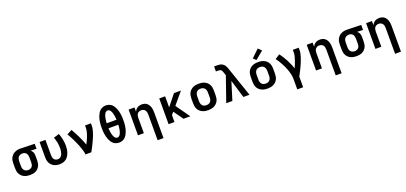

<svg xmlns="http://www.w3.org/2000/svg" viewBox="41 -2102 7718 3647"><g transform="rotate(-20 3900.0 -278.5)"><path d="M299 8Q269 8 239.5 3Q210 -2 183 -14.5Q156 -27 134 -48Q112 -69 98 -95Q84 -121 78.5 -150.5Q73 -180 73 -210V-310Q73 -339 78 -367Q83 -395 96 -420.5Q109 -446 129 -467Q149 -488 174.5 -501Q200 -514 227.5 -521Q255 -528 284 -528Q288 -528 292 -528Q296 -528 300 -528L583 -520V-419L464 -423Q477 -413 488 -400.5Q499 -388 506 -373.5Q513 -359 516 -342.5Q519 -326 519 -310V-210Q519 -181 514 -151.5Q509 -122 495.5 -96Q482 -70 461 -49Q440 -28 413.5 -15Q387 -2 358 3Q329 8 299 8ZM299 -93Q321 -93 342 -101.5Q363 -110 376.5 -127Q390 -144 395 -166Q400 -188 400 -210V-310Q400 -331 395.5 -351.5Q391 -372 379 -389.5Q367 -407 348 -416.5Q329 -426 308 -427H300Q298 -427 296.5 -427Q295 -427 293 -427Q271 -427 250.5 -418Q230 -409 216.5 -392Q203 -375 197.5 -353.5Q192 -332 192 -310V-210Q192 -187 197.5 -165Q203 -143 218 -126Q233 -109 254.5 -101Q276 -93 299 -93Z M896 8Q867 8 838.5 2.5Q810 -3 784 -16.5Q758 -30 737.5 -51Q717 -72 704 -98Q691 -124 686 -152.5Q681 -181 681 -210V-520H800V-210Q800 -189 804.5 -167.5Q809 -146 821.5 -128.5Q834 -111 854 -102Q874 -93 896 -93Q916 -93 935 -101.5Q954 -110 967 -126Q980 -142 987.5 -161.5Q995 -181 999.5 -201Q1004 -221 1006 -241.5Q1008 -262 1008 -282Q1008 -339 997 -394.5Q986 -450 966 -503L1078 -538Q1101 -477 1114 -412.5Q1127 -348 1127 -282Q1127 -247 1122 -212.5Q1117 -178 1105.5 -145Q1094 -112 1075 -82Q1056 -52 1028 -31Q1000 -10 965.5 -1Q931 8 896 8Z M1419 0Q1419 -26 1412.5 -51Q1406 -76 1398.5 -100.5Q1391 -125 1382.5 -149.5Q1374 -174 1364.5 -198Q1355 -222 1344.5 -245.5Q1334 -269 1323.5 -292.5Q1313 -316 1301.5 -339Q1290 -362 1278.5 -385Q1267 -408 1254 -430.5Q1241 -453 1228 -475L1329 -528Q1355 -486 1378 -442Q1401 -398 1422.5 -353Q1444 -308 1463.5 -262.5Q1483 -217 1499 -170Q1511 -193 1522.5 -217Q1534 -241 1544.5 -265.5Q1555 -290 1564.5 -314.5Q1574 -339 1581.5 -364.5Q1589 -390 1594.5 -416Q1600 -442 1600 -468V-520H1719V-468Q1719 -436 1712 -405Q1705 -374 1696 -344Q1687 -314 1675.5 -284.5Q1664 -255 1651 -226Q1638 -197 1624.5 -168.5Q1611 -140 1597 -111.5Q1583 -83 1568 -55.5Q1553 -28 1538 0Z M2100 8Q2070 8 2040.5 -1.5Q2011 -11 1987.5 -30.5Q1964 -50 1947.5 -76Q1931 -102 1919.5 -130Q1908 -158 1900.5 -187.5Q1893 -217 1888.5 -246.5Q1884 -276 1882.5 -306.5Q1881 -337 1881 -368Q1881 -398 1882.5 -428.5Q1884 -459 1888.5 -488.5Q1893 -518 1900.5 -547.5Q1908 -577 1919.5 -605Q1931 -633 1947.5 -659Q1964 -685 1987.5 -704.5Q2011 -724 2040.5 -733.5Q2070 -743 2100 -743Q2130 -743 2159.5 -733.5Q2189 -724 2212.5 -704.5Q2236 -685 2252.5 -659Q2269 -633 2280.5 -605Q2292 -577 2299.5 -547.5Q2307 -518 2311.5 -488.5Q2316 -459 2317.5 -428.5Q2319 -398 2319 -368Q2319 -337 2317.5 -306.5Q2316 -276 2311.5 -246.5Q2307 -217 2299.5 -187.5Q2292 -158 2280.5 -130Q2269 -102 2252.5 -76Q2236 -50 2212.5 -30.5Q2189 -11 2159.5 -1.5Q2130 8 2100 8ZM2199 -418Q2198 -434 2197 -451Q2196 -468 2193.5 -484Q2191 -500 2188 -516.5Q2185 -533 2180.5 -549Q2176 -565 2170 -580.5Q2164 -596 2154.5 -609.5Q2145 -623 2131 -632.5Q2117 -642 2100 -642Q2083 -642 2069 -632.5Q2055 -623 2045.5 -609.5Q2036 -596 2030 -580.5Q2024 -565 2019.5 -549Q2015 -533 2012 -516.5Q2009 -500 2006.5 -484Q2004 -468 2003 -451Q2002 -434 2001 -418ZM2100 -93Q2117 -93 2131 -102.5Q2145 -112 2154.5 -125.5Q2164 -139 2170 -154.5Q2176 -170 2180.5 -186Q2185 -202 2188 -218.5Q2191 -235 2193.5 -251Q2196 -267 2197 -284Q2198 -301 2199 -317H2001Q2002 -301 2003 -284Q2004 -267 2006.5 -251Q2009 -235 2012 -218.5Q2015 -202 2019.5 -186Q2024 -170 2030 -154.5Q2036 -139 2045.5 -125.5Q2055 -112 2069 -102.5Q2083 -93 2100 -93Z M2800 215V-310Q2800 -332 2795 -353.5Q2790 -375 2777 -392.5Q2764 -410 2743 -418.5Q2722 -427 2700 -427Q2678 -427 2657 -418.5Q2636 -410 2623 -392.5Q2610 -375 2605 -353.5Q2600 -332 2600 -310V0H2481V-520H2600V-434Q2609 -455 2624 -473.5Q2639 -492 2659 -504.5Q2679 -517 2702 -522.5Q2725 -528 2748 -528Q2774 -528 2800 -521Q2826 -514 2846.5 -498Q2867 -482 2881.5 -460Q2896 -438 2904.5 -413Q2913 -388 2916 -362Q2919 -336 2919 -310V215Z M3100 0V-520H3219V-296L3397 -520H3539L3339 -282L3539 0H3401L3342 -83L3264 -193L3219 -139V0Z M3900 8Q3870 8 3840.5 3Q3811 -2 3784 -14.5Q3757 -27 3734.5 -47.5Q3712 -68 3698 -94.5Q3684 -121 3678.5 -150.5Q3673 -180 3673 -210V-310Q3673 -340 3678.5 -369.5Q3684 -399 3698 -425.5Q3712 -452 3734.5 -472.5Q3757 -493 3784 -505.5Q3811 -518 3840.5 -523Q3870 -528 3900 -528Q3930 -528 3959.5 -523Q3989 -518 4016 -505.5Q4043 -493 4065.5 -472.5Q4088 -452 4102 -425.5Q4116 -399 4121.5 -369.5Q4127 -340 4127 -310V-210Q4127 -180 4121.5 -150.5Q4116 -121 4102 -94.5Q4088 -68 4065.5 -47.5Q4043 -27 4016 -14.5Q3989 -2 3959.5 3Q3930 8 3900 8ZM3900 -93Q3923 -93 3945 -100.5Q3967 -108 3981.5 -125.5Q3996 -143 4002 -165Q4008 -187 4008 -210V-310Q4008 -333 4002 -355Q3996 -377 3981.5 -394.5Q3967 -412 3945 -419.5Q3923 -427 3900 -427Q3877 -427 3855 -419.5Q3833 -412 3818.5 -394.5Q3804 -377 3798 -355Q3792 -333 3792 -310V-210Q3792 -187 3798 -165Q3804 -143 3818.5 -125.5Q3833 -108 3855 -100.5Q3877 -93 3900 -93Z M4265 0 4440 -502 4418 -566Q4413 -580 4407.5 -593.5Q4402 -607 4392 -617Q4382 -627 4368 -630.5Q4354 -634 4339 -634H4287V-735H4339Q4366 -735 4393 -732Q4420 -729 4444 -717Q4468 -705 4486 -684.5Q4504 -664 4515 -639Q4519 -629 4523 -619Q4527 -609 4530 -599L4735 0H4611L4502 -364L4389 0Z M5100 8Q5070 8 5040.5 3Q5011 -2 4984 -14.5Q4957 -27 4934.5 -47.5Q4912 -68 4898 -94.5Q4884 -121 4878.5 -150.5Q4873 -180 4873 -210V-310Q4873 -340 4878.5 -369.5Q4884 -399 4898 -425.5Q4912 -452 4934.5 -472.5Q4957 -493 4984 -505.5Q5011 -518 5040.5 -523Q5070 -528 5100 -528Q5130 -528 5159.5 -523Q5189 -518 5216 -505.5Q5243 -493 5265.5 -472.5Q5288 -452 5302 -425.5Q5316 -399 5321.5 -369.5Q5327 -340 5327 -310V-210Q5327 -180 5321.5 -150.5Q5316 -121 5302 -94.5Q5288 -68 5265.5 -47.5Q5243 -27 5216 -14.5Q5189 -2 5159.5 3Q5130 8 5100 8ZM5100 -93Q5123 -93 5145 -100.5Q5167 -108 5181.5 -125.5Q5196 -143 5202 -165Q5208 -187 5208 -210V-310Q5208 -333 5202 -355Q5196 -377 5181.5 -394.5Q5167 -412 5145 -419.5Q5123 -427 5100 -427Q5077 -427 5055 -419.5Q5033 -412 5018.5 -394.5Q5004 -377 4998 -355Q4992 -333 4992 -310V-210Q4992 -187 4998 -165Q5004 -143 5018.5 -125.5Q5033 -108 5055 -100.5Q5077 -93 5100 -93ZM5085 -574 5030 -626 5182 -772 5248 -708Z M5623 215V0Q5623 -43 5614 -84.5Q5605 -126 5592 -166.5Q5579 -207 5561.5 -246Q5544 -285 5524 -323Q5504 -361 5482 -397Q5460 -433 5434 -467L5529 -528Q5559 -488 5585.5 -446Q5612 -404 5635 -359.5Q5658 -315 5678 -269Q5698 -223 5712 -176Q5728 -211 5742.5 -246.5Q5757 -282 5769 -318.5Q5781 -355 5790.5 -392.5Q5800 -430 5800 -468V-520H5919V-468Q5919 -436 5912.5 -405.5Q5906 -375 5896.5 -344.5Q5887 -314 5876 -284.5Q5865 -255 5852.5 -226Q5840 -197 5827 -168.5Q5814 -140 5800 -112Q5786 -84 5771.5 -56Q5757 -28 5742 0V215Z M6400 215V-310Q6400 -332 6395 -353.5Q6390 -375 6377 -392.5Q6364 -410 6343 -418.5Q6322 -427 6300 -427Q6278 -427 6257 -418.5Q6236 -410 6223 -392.5Q6210 -375 6205 -353.5Q6200 -332 6200 -310V0H6081V-520H6200V-434Q6209 -455 6224 -473.5Q6239 -492 6259 -504.5Q6279 -517 6302 -522.5Q6325 -528 6348 -528Q6374 -528 6400 -521Q6426 -514 6446.5 -498Q6467 -482 6481.5 -460Q6496 -438 6504.5 -413Q6513 -388 6516 -362Q6519 -336 6519 -310V215Z M6899 8Q6869 8 6839.5 3Q6810 -2 6783 -14.5Q6756 -27 6734 -48Q6712 -69 6698 -95Q6684 -121 6678.5 -150.5Q6673 -180 6673 -210V-310Q6673 -339 6678 -367Q6683 -395 6696 -420.5Q6709 -446 6729 -467Q6749 -488 6774.5 -501Q6800 -514 6827.5 -521Q6855 -528 6884 -528Q6888 -528 6892 -528Q6896 -528 6900 -528L7183 -520V-419L7064 -423Q7077 -413 7088 -400.5Q7099 -388 7106 -373.5Q7113 -359 7116 -342.5Q7119 -326 7119 -310V-210Q7119 -181 7114 -151.5Q7109 -122 7095.5 -96Q7082 -70 7061 -49Q7040 -28 7013.5 -15Q6987 -2 6958 3Q6929 8 6899 8ZM6899 -93Q6921 -93 6942 -101.5Q6963 -110 6976.5 -127Q6990 -144 6995 -166Q7000 -188 7000 -210V-310Q7000 -331 6995.5 -351.5Q6991 -372 6979 -389.5Q6967 -407 6948 -416.5Q6929 -426 6908 -427H6900Q6898 -427 6896.5 -427Q6895 -427 6893 -427Q6871 -427 6850.5 -418Q6830 -409 6816.5 -392Q6803 -375 6797.5 -353.5Q6792 -332 6792 -310V-210Q6792 -187 6797.5 -165Q6803 -143 6818 -126Q6833 -109 6854.5 -101Q6876 -93 6899 -93Z M7600 215V-310Q7600 -332 7595 -353.5Q7590 -375 7577 -392.5Q7564 -410 7543 -418.5Q7522 -427 7500 -427Q7478 -427 7457 -418.5Q7436 -410 7423 -392.5Q7410 -375 7405 -353.5Q7400 -332 7400 -310V0H7281V-520H7400V-434Q7409 -455 7424 -473.5Q7439 -492 7459 -504.5Q7479 -517 7502 -522.5Q7525 -528 7548 -528Q7574 -528 7600 -521Q7626 -514 7646.5 -498Q7667 -482 7681.5 -460Q7696 -438 7704.5 -413Q7713 -388 7716 -362Q7719 -336 7719 -310V215Z"/></g></svg>

Font: Iosevka SS04 Extended
Style: Bold
Weight: 700
Width: 7
Monospace: yes
Designer: Belleve Invis
Foundry: Belleve Invis
Version: Version 19.0.0; ttfautohint (v1.8.4)